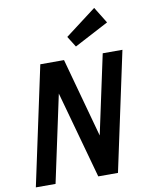

<svg xmlns="http://www.w3.org/2000/svg" viewBox="-97 -968 796 1036"><g transform="rotate(-10 301.5 -449.5)"><path d="M14 0 153 -650H283L402 -216L495 -650H603L464 0H356L224 -477L122 0ZM359 -711 322 -770 492 -899 547 -810Z"/></g></svg>

Font: Sometype Mono
Style: Bold Italic
Weight: 700
Italic angle: -12°
Monospace: yes
Designer: Ryoichi Tsunekawa
Foundry: Dharma Type
Version: Version 1.000; ttfautohint (v1.8.3)